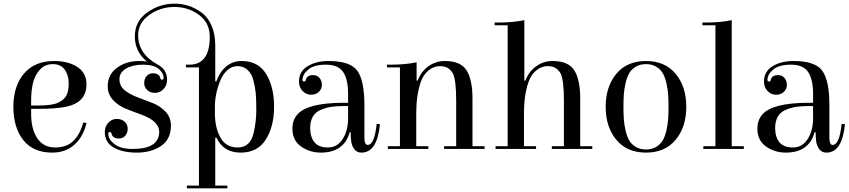

<svg xmlns="http://www.w3.org/2000/svg" viewBox="-20 -813 4635 1048"><path d="M276 -480Q351 -480 401.5 -448Q452 -416 452 -352Q452 -253 339 -230Q282 -219 197 -219H150V-190Q150 -109 183.5 -58.5Q217 -8 281.5 -8Q346 -8 382.5 -46Q419 -84 434 -144L452 -142Q436 -69 387.5 -24.5Q339 20 265 20Q161 20 107 -48.5Q53 -117 53 -230Q53 -343 111 -411.5Q169 -480 276 -480ZM150 -237H185Q266 -237 298.5 -253Q331 -269 343 -292.5Q355 -316 355 -359Q355 -402 333.5 -432.5Q312 -463 268 -463Q224 -463 196.5 -431.5Q169 -400 159.5 -358Q150 -316 150 -265Z M740 -480Q761 -480 782 -477Q716 -531 716 -614Q716 -697 783.5 -745Q851 -793 933 -793Q1013 -793 1078 -746Q1113 -722 1134 -675Q1155 -628 1155 -565V-369H1161Q1179 -420 1214.5 -450Q1250 -480 1299 -480Q1389 -480 1432.5 -409.5Q1476 -339 1476 -231Q1476 -123 1431 -51.5Q1386 20 1293 20Q1200 20 1161 -62H1155V200H1221V215H1000V200H1066V-445H995V-460H1013Q1125 -460 1125 -612Q1125 -688 1066.5 -731.5Q1008 -775 932 -775Q856 -775 795 -731.5Q734 -688 734 -621Q734 -520 838 -462Q892 -435 892 -377Q892 -347 872.5 -326.5Q853 -306 826.5 -306Q800 -306 783.5 -321.5Q767 -337 767 -359.5Q767 -382 780 -397.5Q793 -413 815 -413Q849 -413 855 -387Q856 -378 864.5 -378Q873 -378 873 -387Q873 -415 845.5 -437.5Q818 -460 761.5 -460Q705 -460 668.5 -439Q632 -418 632 -380.5Q632 -343 661 -320Q690 -297 731 -282Q772 -267 813.5 -250.5Q855 -234 884 -203Q913 -172 913 -128Q913 -53 859.5 -16.5Q806 20 727 20Q648 20 600 -8Q552 -36 552 -93Q552 -123 571.5 -143.5Q591 -164 617.5 -164Q644 -164 660.5 -148.5Q677 -133 677 -110.5Q677 -88 664 -72.5Q651 -57 629 -57Q595 -57 589 -83Q588 -92 579.5 -92Q571 -92 571 -83Q571 -53 604.5 -26.5Q638 0 704 0Q849 0 849 -94Q849 -152 750 -188Q708 -203 667 -219.5Q626 -236 597 -267Q568 -298 568 -342Q568 -406 618.5 -443Q669 -480 740 -480ZM1153 -231V-195Q1153 -117 1183 -62.5Q1213 -8 1277 -8Q1346 -8 1364 -86Q1379 -149 1379 -212Q1379 -275 1375.5 -308Q1372 -341 1362.5 -376.5Q1353 -412 1330.5 -432Q1308 -452 1276.5 -452Q1245 -452 1220.5 -429.5Q1196 -407 1182 -372Q1153 -301 1153 -231Z M1773 -480Q1892 -480 1930.5 -426.5Q1969 -373 1969 -240V-63Q1969 -22 1987 -22Q2024 -22 2036 -137L2054 -135Q2039 20 1953 20Q1928 20 1914.5 2Q1901 -16 1897.5 -37.5Q1894 -59 1894 -91H1888Q1875 -38 1835 -9Q1795 20 1732.5 20Q1670 20 1623 -13.5Q1576 -47 1576 -110Q1576 -157 1603 -188Q1659 -252 1857 -252Q1868 -252 1880 -252V-301Q1880 -380 1853 -420Q1826 -460 1759.5 -460Q1693 -460 1662 -433Q1631 -406 1631 -377Q1631 -368 1639.5 -368Q1648 -368 1649 -377Q1655 -403 1689 -403Q1711 -403 1724 -387.5Q1737 -372 1737 -349.5Q1737 -327 1720.5 -311.5Q1704 -296 1677.5 -296Q1651 -296 1631.5 -316.5Q1612 -337 1612 -367Q1612 -423 1659 -451.5Q1706 -480 1773 -480ZM1880 -167V-234Q1870 -234 1848.5 -234Q1827 -234 1797.5 -231Q1768 -228 1737 -216Q1673 -193 1673 -114Q1673 -66 1696 -37Q1719 -8 1770 -8Q1821 -8 1850.5 -54Q1880 -100 1880 -167Z M2318 -15V0H2097V-15H2163V-445H2092V-460H2113Q2192 -460 2254 -473V-373H2260Q2277 -421 2317.5 -450.5Q2358 -480 2408 -480Q2495 -480 2527 -428.5Q2559 -377 2559 -275V-15H2625V0H2404V-15H2470V-261Q2470 -374 2453 -410Q2445 -426 2428.5 -439Q2412 -452 2380 -452Q2348 -452 2319.5 -429Q2291 -406 2277 -366Q2252 -295 2252 -196V-15Z M2906 -15V0H2685V-15H2751V-675H2680V-690H2701Q2780 -690 2842 -703V-373H2848Q2865 -421 2905.5 -450.5Q2946 -480 2996 -480Q3083 -480 3115 -428.5Q3147 -377 3147 -275V-15H3213V0H2992V-15H3058V-261Q3058 -374 3041 -410Q3033 -426 3016.5 -439Q3000 -452 2968 -452Q2936 -452 2907.5 -429Q2879 -406 2865 -366Q2840 -295 2840 -196V-15Z M3668 -50Q3610 20 3506 20Q3402 20 3344 -50Q3286 -120 3286 -230Q3286 -340 3344 -410Q3402 -480 3506 -480Q3610 -480 3668 -410Q3726 -340 3726 -230Q3726 -120 3668 -50ZM3627 -163Q3629 -192 3629 -230Q3629 -268 3627 -297Q3625 -326 3617.5 -359Q3610 -392 3597.5 -413.5Q3585 -435 3561.5 -449Q3538 -463 3506 -463Q3474 -463 3450.5 -449Q3427 -435 3414.5 -413.5Q3402 -392 3394.5 -359Q3387 -326 3385 -297Q3383 -268 3383 -230Q3383 -192 3385 -163Q3387 -134 3394.5 -101Q3402 -68 3414.5 -46.5Q3427 -25 3450.5 -11Q3474 3 3506 3Q3538 3 3561.5 -11Q3585 -25 3597.5 -46.5Q3610 -68 3617.5 -101Q3625 -134 3627 -163Z M3974 -15H4040V0H3819V-15H3885V-675H3814V-690H3835Q3913 -690 3974 -703Z M4311 -480Q4430 -480 4468.5 -426.5Q4507 -373 4507 -240V-63Q4507 -22 4525 -22Q4562 -22 4574 -137L4592 -135Q4577 20 4491 20Q4466 20 4452.5 2Q4439 -16 4435.5 -37.5Q4432 -59 4432 -91H4426Q4413 -38 4373 -9Q4333 20 4270.5 20Q4208 20 4161 -13.5Q4114 -47 4114 -110Q4114 -157 4141 -188Q4197 -252 4395 -252Q4406 -252 4418 -252V-301Q4418 -380 4391 -420Q4364 -460 4297.5 -460Q4231 -460 4200 -433Q4169 -406 4169 -377Q4169 -368 4177.5 -368Q4186 -368 4187 -377Q4193 -403 4227 -403Q4249 -403 4262 -387.5Q4275 -372 4275 -349.5Q4275 -327 4258.5 -311.5Q4242 -296 4215.5 -296Q4189 -296 4169.5 -316.5Q4150 -337 4150 -367Q4150 -423 4197 -451.5Q4244 -480 4311 -480ZM4418 -167V-234Q4408 -234 4386.5 -234Q4365 -234 4335.5 -231Q4306 -228 4275 -216Q4211 -193 4211 -114Q4211 -66 4234 -37Q4257 -8 4308 -8Q4359 -8 4388.5 -54Q4418 -100 4418 -167Z"/></svg>

Font: Elsie
Style: Regular
Weight: 400
Designer: Alejandro Inler
Foundry: Alejandro Inler
Version: 1.002